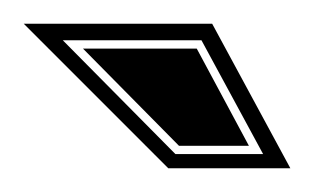

<svg xmlns="http://www.w3.org/2000/svg" viewBox="-20 -680 265 162"><path d="M159 -660 225 -538H122L0 -660ZM202 -550 150 -646H33L128 -550ZM190 -557H131L50 -639H146Z"/></svg>

Font: Alumni Sans Collegiate One SC
Style: Regular
Weight: 400
Designer: Robert E. Leuschke
Foundry: Robert E. Leuschke
Version: Version 1.100